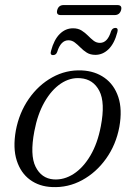

<svg xmlns="http://www.w3.org/2000/svg" viewBox="-20 -748 545 777"><path d="M311.5 -463Q364.5 -460.5 403.2 -433Q442 -405.5 458.8 -355.2Q475.5 -305 463 -234.5Q449.5 -162.5 409.5 -106.2Q369.5 -50 312.5 -19Q255.5 12 191 9Q139 7 101.5 -20.5Q64 -48 47.8 -98.2Q31.5 -148.5 44 -219.5Q57.5 -291.5 96.5 -347.8Q135.5 -404 191.5 -435Q247.5 -466 311.5 -463ZM196.5 -22Q239 -19 278 -44.2Q317 -69.5 346 -118.8Q375 -168 388 -237Q406.5 -333 382 -380.2Q357.5 -427.5 305.5 -431.5Q264 -435 226.2 -409.8Q188.5 -384.5 160.2 -335.2Q132 -286 119 -217Q100.5 -120.5 124 -73.2Q147.5 -26 196.5 -22ZM366 -526Q345.5 -526 331.2 -535Q317 -544 305.5 -555.8Q294 -567.5 282.5 -576.2Q271 -585 257 -585Q226 -585 211.5 -538Q207 -525 194.5 -525Q181.5 -525 186.5 -542Q198.5 -587.5 221.8 -610.5Q245 -633.5 275.5 -633.5Q296 -633.5 310.2 -624.5Q324.5 -615.5 335.8 -604Q347 -592.5 358.5 -583.5Q370 -574.5 384.5 -574.5Q415.5 -574.5 429.5 -622Q435 -635 447 -635Q459.5 -635 455 -618Q443 -572 419.5 -549Q396 -526 366 -526ZM211.5 -707Q217 -727.5 237.5 -727.5H455Q475.5 -727.5 470 -707Q464 -687 444 -687H226Q206.5 -687 211.5 -707Z"/></svg>

Font: Fraunces 9pt Light
Style: Italic
Weight: 300
Italic angle: -16°
Version: Version 1.000;[0bf87f6ff]